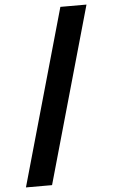

<svg xmlns="http://www.w3.org/2000/svg" viewBox="-62 -822 610 1040"><g transform="rotate(-5 242.5 -302.0)"><path d="M36 177 307 -781H449L178 177Z"/></g></svg>

Font: Merriweather Sans Black
Style: Regular
Weight: 900
Designer: Eben Sorkin
Foundry: Eben Sorkin
Version: Version 1.008; ttfautohint (v1.7.19-72a1) -l 8 -r 50 -G 200 